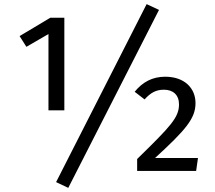

<svg xmlns="http://www.w3.org/2000/svg" viewBox="-20 -829 1042 931"><path d="M691 -809 252 54 311 82 751 -781ZM292 -743H224L75 -654L108 -602L215 -664V-294H292ZM781 -457C719 -457 671 -431 633 -384L681 -347C711 -380 737 -394 775 -394C819 -394 848 -369 848 -323C848 -260 809 -218 645 -58V0H931L940 -63H732C880 -199 928 -254 928 -329C928 -402 874 -457 781 -457Z"/></svg>

Font: Glow Sans SC Normal Book
Style: Regular
Weight: 500
Designer: Ryoko NISHIZUKA (kana, bopomofo & ideographs); Paul D. Hunt (Latin, Greek & Cyrillic); Sandoll Communications, Soo-young
Version: Version 0.93